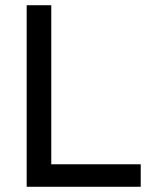

<svg xmlns="http://www.w3.org/2000/svg" viewBox="-20 -714 592 734"><path d="M82 0H518V-86H176V-694H82Z"/></svg>

Font: MV Cash
Style: Regular
Weight: 400
Designer: Rodrigo Fuenzalida
Foundry: fragTYPE
Version: Version 1.100;Glyphs 3.1.2 (3151)